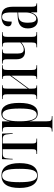

<svg xmlns="http://www.w3.org/2000/svg" viewBox="1036 -1623 821 2933"><g transform="rotate(-90 1446.5 -156.5)"><path d="M231 10C356 10 421 -77 421 -268C421 -453 356 -545 233 -545C104 -545 42 -454 42 -268C42 -79 112 10 231 10ZM232 0C160 0 130 -73 130 -268C130 -465 156 -535 231 -535C308 -535 334 -465 334 -268C334 -74 308 0 232 0Z M560 0H796V-10H780C729 -10 721 -20 721 -82V-526H779C844 -526 859 -509 865 -420L868 -374H878L872 -536H482L477 -374H487L489 -420C494 -510 509 -526 574 -526H634V-82C634 -20 625 -10 573 -10H560Z M904 234H1139V224H1123C1072 224 1060 213 1060 146V27C1060 -21 1060 -65 1059 -113H1061C1079 -32 1114 10 1183 10C1283 10 1341 -78 1341 -274C1341 -464 1286 -547 1185 -547C1114 -547 1078 -506 1061 -422H1059V-536H903V-526H912C959 -526 973 -520 973 -457V146C973 213 962 224 909 224H904ZM1162 -6C1088 -6 1060 -106 1060 -268C1060 -444 1093 -530 1162 -530C1226 -530 1255 -458 1255 -267C1255 -90 1230 -6 1162 -6Z M1400 0H1608V-10H1602C1567 -10 1559 -18 1559 -76V-125L1757 -394V-78C1757 -20 1751 -10 1718 -10H1707V0H1917V-10H1907C1856 -10 1844 -20 1844 -84V-453C1844 -518 1856 -526 1907 -526H1917V-536H1707V-526H1717C1750 -526 1757 -517 1757 -463V-413L1559 -143V-462C1559 -518 1566 -526 1603 -526H1610V-536H1400V-526H1412C1461 -526 1473 -518 1473 -453V-83C1473 -18 1461 -10 1412 -10H1400Z M2190 0H2423V-10H2410C2360 -10 2350 -20 2350 -82V-453C2350 -515 2361 -526 2407 -526H2422V-536H2202V-526H2211C2256 -526 2264 -517 2264 -455V-256C2222 -218 2193 -204 2157 -204C2114 -204 2095 -233 2095 -299V-456C2095 -517 2101 -526 2147 -526H2156V-536H1941V-526H1949C1999 -526 2008 -513 2008 -453V-312C2008 -231 2047 -185 2123 -185C2184 -185 2223 -207 2264 -242V-82C2264 -17 2250 -10 2199 -10H2190Z M2600 10C2660 10 2703 -27 2723 -96H2725V0H2861V-10H2859C2821 -10 2810 -22 2810 -87V-372C2810 -498 2759 -545 2662 -545C2573 -545 2511 -506 2511 -444C2511 -405 2536 -388 2583 -388C2583 -499 2603 -535 2654 -535C2704 -535 2723 -501 2723 -396V-300L2658 -297C2537 -291 2479 -246 2479 -141C2479 -43 2529 10 2600 10ZM2629 -13C2587 -13 2566 -53 2566 -141C2566 -237 2591 -282 2677 -287L2723 -290V-178C2723 -85 2685 -13 2629 -13Z"/></g></svg>

Font: Noto Serif Display ExtraCondensed
Style: Regular
Weight: 400
Width: 2
Designer: Monotype Design Team
Foundry: Monotype Imaging Inc.
Version: Version 2.009